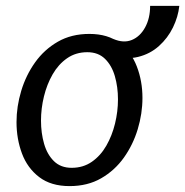

<svg xmlns="http://www.w3.org/2000/svg" viewBox="-20 -618 628 651"><path d="M216 13Q153 13 113 -17.5Q73 -48 54.5 -97.5Q36 -147 36 -204Q36 -257 52 -310Q68 -363 99 -406.5Q130 -450 176 -476.5Q222 -503 283 -503Q346 -503 385.5 -472.5Q425 -442 444 -392.5Q463 -343 463 -286Q463 -233 447 -180Q431 -127 400 -83.5Q369 -40 323 -13.5Q277 13 216 13ZM223 -49Q262 -49 291.5 -69.5Q321 -90 340.5 -124Q360 -158 370 -199Q380 -240 380 -281Q380 -323 369.5 -359.5Q359 -396 336 -418.5Q313 -441 276 -441Q237 -441 207.5 -420.5Q178 -400 158.5 -366Q139 -332 129 -291Q119 -250 119 -209Q119 -167 129.5 -130.5Q140 -94 163 -71.5Q186 -49 223 -49ZM364 -486Q399 -471 427 -482.5Q455 -494 472 -525Q489 -556 489 -598H588Q584 -561 566.5 -525Q549 -489 519 -462Q489 -435 448 -425Q407 -415 356 -428Z"/></svg>

Font: Rosario Light
Style: Italic
Weight: 300
Italic angle: -8.05°
Designer: Hector Gatti
Foundry: Omnibus Type
Version: Version 1.101; ttfautohint (v1.8.1.43-b0c9)